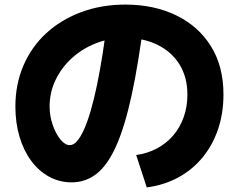

<svg xmlns="http://www.w3.org/2000/svg" viewBox="-20 -773 1040 836"><path d="M573 -98Q623 -105 664 -127Q705 -149 734.5 -183.5Q764 -218 780 -263.5Q796 -309 796 -361Q796 -437 761.5 -492.5Q727 -548 665.5 -578Q604 -608 525 -608Q457 -608 397.5 -584.5Q338 -561 293 -520Q248 -479 222 -425Q196 -371 196 -309Q196 -269 209 -230.5Q222 -192 242.5 -166.5Q263 -141 284 -141Q315 -141 345.5 -208.5Q376 -276 402.5 -403.5Q429 -531 450 -709L608 -692Q583 -496 553.5 -360Q524 -224 487 -140Q450 -56 402 -17.5Q354 21 292 21Q239 21 194 -3.5Q149 -28 116 -72.5Q83 -117 65 -177.5Q47 -238 47 -309Q47 -406 82 -487.5Q117 -569 181 -628Q245 -687 333 -720Q421 -753 526 -753Q650 -753 746.5 -706.5Q843 -660 898 -572.5Q953 -485 953 -361Q953 -280 929.5 -210.5Q906 -141 862 -87.5Q818 -34 756.5 -0.5Q695 33 619 43Z"/></svg>

Font: M PLUS 1 Thin ExtraBold
Style: Regular
Weight: 800
Version: Version 1.001